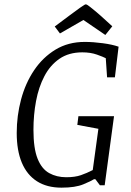

<svg xmlns="http://www.w3.org/2000/svg" viewBox="-20 -853 603 884"><path d="M263 11Q196 11 150 -18.5Q104 -48 80.5 -104Q57 -160 57 -241Q57 -320 77 -395Q97 -470 137 -529.5Q177 -589 235.5 -624.5Q294 -660 370 -660Q409 -660 453.5 -654Q498 -648 526 -638L509 -497H473L467 -585Q456 -591 426.5 -601.5Q397 -612 359 -612Q297 -612 254 -582.5Q211 -553 184.5 -502.5Q158 -452 146 -388Q134 -324 134 -255Q134 -170 153 -122.5Q172 -75 206.5 -56Q241 -37 285 -37Q325 -37 352.5 -46.5Q380 -56 407 -70L433 -260L336 -278L341 -318H505L462 0H440L419 -28H413Q401 -20 364 -4.5Q327 11 263 11ZM465 -692 364 -761 256 -699 232 -731 303 -784Q334 -807 348 -817Q362 -827 367.5 -830Q373 -833 375 -833Q380 -833 394.5 -821.5Q409 -810 424 -797.5Q439 -785 443 -781L497 -732Z"/></svg>

Font: Faustina Light
Style: Italic
Weight: 300
Italic angle: -8°
Designer: Alfonso Garcia
Foundry: http://www.omnibus-type.com
Version: Version 1.200